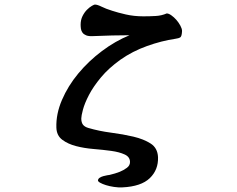

<svg xmlns="http://www.w3.org/2000/svg" viewBox="-20 -643 1040 843"><path d="M548.8 -488.3Q509.8 -488.3 472.7 -487.3Q435.5 -486.3 387.7 -484.4Q369.1 -483.4 358.4 -487.8Q347.7 -492.2 342.3 -499.5Q336.9 -506.8 335.4 -516.1Q334 -525.4 334 -534.2Q334 -555.7 342.3 -572.3Q350.6 -588.9 361.8 -600.1Q373 -611.3 383.3 -617.2Q393.6 -623 396.5 -623Q407.2 -623 425.8 -613.8Q444.3 -604.5 472.7 -595.7Q496.1 -587.9 532.2 -579.6Q568.4 -571.3 609.4 -571.3Q637.7 -571.3 663.6 -572.8Q689.5 -574.2 711.9 -584Q720.7 -584 732.4 -575.7Q744.1 -567.4 754.4 -555.7Q764.6 -543.9 772 -530.3Q779.3 -516.6 779.3 -506.8Q778.3 -483.4 771.5 -479Q764.6 -474.6 750 -472.7Q689.5 -463.9 625.5 -440.9Q561.5 -418 508.8 -380.9Q457 -343.8 423.3 -303.2Q389.6 -262.7 370.6 -226.1Q351.6 -189.5 344.2 -161.6Q336.9 -133.8 336.9 -123Q336.9 -105.5 344.2 -95.7Q351.6 -85.9 368.2 -81.1Q415 -67.4 467.8 -60.5Q520.5 -53.7 565.9 -43Q611.3 -32.2 641.6 -12.7Q671.9 6.8 673.8 46.9Q675.8 102.5 637.7 139.2Q599.6 175.8 517.6 179.7Q500 180.7 480.5 177.7Q460.9 174.8 445.3 169.9Q429.7 165 419.4 159.2Q409.2 153.3 410.2 148.4Q411.1 141.6 418 137.2Q424.8 132.8 433.6 130.4Q442.4 127.9 450.7 126.5Q459 125 460.9 125Q486.3 119.1 505.9 111.3Q522.5 104.5 536.6 94.2Q550.8 84 550.8 68.4Q550.8 45.9 527.3 35.2Q503.9 24.4 468.3 19.5Q432.6 14.6 391.1 11.2Q349.6 7.8 314 -1.5Q278.3 -10.7 253.4 -29.3Q228.5 -47.9 227.5 -83Q225.6 -142.6 252 -204.1Q278.3 -265.6 323.7 -320.3Q369.1 -375 427.7 -418.9Q486.3 -462.9 548.8 -488.3Z"/></svg>

Font: JasonHandwriting1
Style: Regular
Weight: 400
Version: Version 1.48.20